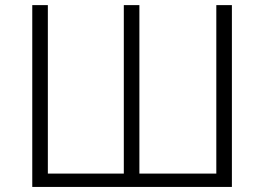

<svg xmlns="http://www.w3.org/2000/svg" viewBox="-20 -738 1043 758"><path d="M107.4 0V-717.8H168.9V-52.7H468.8V-717.8H530.3V-52.7H834V-717.8H895.5V0Z"/></svg>

Font: Gothic A1 Light
Style: Regular
Weight: 300
Version: Version 2.50